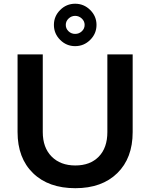

<svg xmlns="http://www.w3.org/2000/svg" viewBox="-20 -989 796 1019"><path d="M492.2 -856.9Q492.2 -810.5 458.7 -777.3Q425.3 -744.1 378.9 -744.1Q332.5 -744.1 299.3 -777.3Q266.1 -810.5 266.1 -856.9Q266.1 -902.8 299.3 -936Q332.5 -969.2 378.9 -969.2Q425.3 -969.2 458.7 -936Q492.2 -902.8 492.2 -856.9ZM329.1 -856.9Q329.1 -836.9 343.8 -823Q358.4 -809.1 378.9 -809.1Q399.4 -809.1 414.3 -823Q429.2 -836.9 429.2 -856.9Q429.2 -876.5 414.1 -890.6Q398.9 -904.8 378.9 -904.8Q358.9 -904.8 344 -890.6Q329.1 -876.5 329.1 -856.9ZM207 -288.1Q207 -205.6 253.9 -158.2Q300.8 -110.8 379.9 -110.8Q458.5 -110.8 504.2 -157.7Q549.8 -204.6 549.8 -288.1V-700.2H684.1V-288.1Q684.1 -149.9 602.5 -70.1Q521 9.8 379.9 9.8Q237.3 9.8 155.3 -70.1Q73.2 -149.9 73.2 -288.1V-700.2H207Z"/></svg>

Font: Montserrat-Arabic Medium
Style: Regular
Weight: 500
Designer: Mohamed Gaber
Foundry: Kief Type Foundry
Version: Version 5.008;PS 005.008;hotconv 1.0.88;makeotf.lib2.5.64775